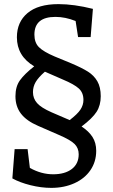

<svg xmlns="http://www.w3.org/2000/svg" viewBox="-20 -750 549 932"><path d="M447 -18Q447 35 419 76Q391 117 341 139.5Q291 162 229 162Q180 162 128 149Q76 136 40 116L51 -26H114L125 65Q180 96 238 96Q295 96 328.5 70.5Q362 45 362 -1Q362 -31 342 -51Q322 -71 266 -95L165 -139Q109 -163 82 -198Q55 -233 55 -283Q55 -330 77 -360.5Q99 -391 146 -428Q62 -478 62 -569Q62 -643 113.5 -686.5Q165 -730 264 -730Q339 -730 431 -707L420 -570H359L347 -648Q297 -668 249 -668Q147 -668 147 -582Q147 -543 169 -521Q191 -499 245 -476L325 -443Q377 -421 406.5 -402.5Q436 -384 452.5 -355.5Q469 -327 469 -283Q469 -239 449 -207.5Q429 -176 376 -136Q411 -113 429 -85Q447 -57 447 -18ZM302 -174 318 -167Q356 -196 370.5 -218Q385 -240 385 -265Q385 -300 362.5 -320.5Q340 -341 285 -364L198 -402Q166 -374 153 -351.5Q140 -329 140 -303Q140 -272 160 -249.5Q180 -227 230 -205Z"/></svg>

Font: Enriqueta
Style: Regular
Weight: 400
Designer: Viviana Monsalve, Gustavo Ibarra
Foundry: 72Puntos
Version: Version 2.000